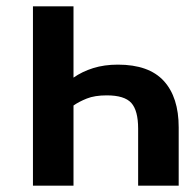

<svg xmlns="http://www.w3.org/2000/svg" viewBox="-20 -586 613 606"><path d="M212 -566V-341Q239 -360 274 -371Q309 -382 352 -382Q450 -382 497 -330.5Q544 -279 544 -184V0H416V-180Q416 -237 394.5 -261Q373 -285 317 -285Q279 -285 254 -275Q229 -265 212 -253V0H84V-566Z"/></svg>

Font: Qnwhxotralxmqkhsjrfbfhwcoqn
Style: Regular
Weight: 500
Designer: Carrois Corporate & Edenspiekermann
Foundry: Carrois Corporate GbR & Edenspiekermann AG
Version: Version 2.001